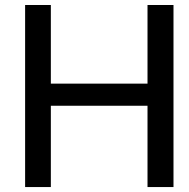

<svg xmlns="http://www.w3.org/2000/svg" viewBox="-20 -756 765 776"><path d="M185.5 0V-328.6H576.2V0H681.2V-735.8H576.2V-418H185.5V-735.8H81.5V0Z"/></svg>

Font: Winston
Style: Regular
Weight: 400
Designer: Vernon Adams, Kim Jin-seong, David Berlow, Cristiano Sobral
Foundry: The Winston Project Authors
Version: Version 3.004